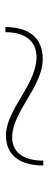

<svg xmlns="http://www.w3.org/2000/svg" viewBox="245 -613 180 710"><g transform="rotate(90 335.0 -258.0)"><path d="M191 -303C293 -303 385 -190 481 -190C552 -190 592 -239 592 -328H574C574 -253 542 -213 488 -213C393 -213 301 -326 198 -326C122 -326 80 -277 80 -188H99C99 -262 133 -303 191 -303Z"/></g></svg>

Font: Sprat Light
Style: Regular
Weight: 300
Designer: Ethan Nakache
Foundry: Collletttivo
Version: Version 2.000;Glyphs 3.2 (3217)